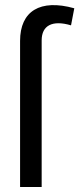

<svg xmlns="http://www.w3.org/2000/svg" viewBox="-20 -745 316 765"><path d="M60 -582V0H146V-584C146 -644 189 -666 263 -644L276 -712C140 -750 60 -701 60 -582Z"/></svg>

Font: Ronzino
Style: Regular
Weight: 400
Designer: Nunzio Mazzaferro
Foundry: Collletttivo
Version: Version 1.000;Glyphs 3.3 (3337)